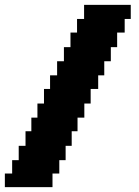

<svg xmlns="http://www.w3.org/2000/svg" viewBox="-20 -770 570 790"><path d="M518 -750V-692H493V-636H462V-576H436V-518H409V-460H384V-404H353V-344H327V-286H299V-230H275V-170H250V-111H224V-56H196V0H0V-56H30V-111H57V-170H85V-230H109V-286H134V-344H161V-404H186V-460H215V-518H243V-576H270V-636H297V-692H326V-750Z"/></svg>

Font: DNF Bit Bit TTF
Style: Regular
Weight: 400
Designer: Kim So-Yeon
Foundry: NEOPLE Inc.
Version: Version 1.000;September 28, 2022;FontCreator 14.0.0.2872 64-